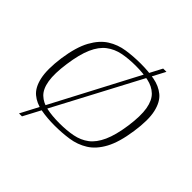

<svg xmlns="http://www.w3.org/2000/svg" viewBox="-163 -657 872 872"><g transform="rotate(45 273.0 -221.5)"><path d="M41 -231Q53 -314 79.5 -362Q106 -410 142.5 -433Q179 -456 223 -462.5Q267 -469 314 -469Q362 -469 402 -461.5Q442 -454 470 -431Q498 -408 509 -360Q520 -312 508 -231Q496 -148 470 -100Q444 -52 407 -29Q370 -6 326 0.5Q282 7 235 7Q187 7 146.5 -0.5Q106 -8 78.5 -31Q51 -54 40.5 -102Q30 -150 41 -231ZM472 -230Q482 -301 474.5 -344Q467 -387 444 -409Q421 -431 385.5 -438.5Q350 -446 304 -446Q258 -446 220.5 -438.5Q183 -431 154 -409Q125 -387 106 -344Q87 -301 77 -230Q67 -160 74 -117Q81 -74 103.5 -52.5Q126 -31 161 -23.5Q196 -16 243 -16Q290 -16 328 -23.5Q366 -31 394.5 -52.5Q423 -74 442.5 -117Q462 -160 472 -230ZM82 82 401 -525H422L101 82Z"/></g></svg>

Font: Genos ExtraLight
Style: Italic
Weight: 250
Italic angle: -8°
Designer: Robert E. Leuschke
Foundry: Robert E. Leuschke
Version: Version 1.010